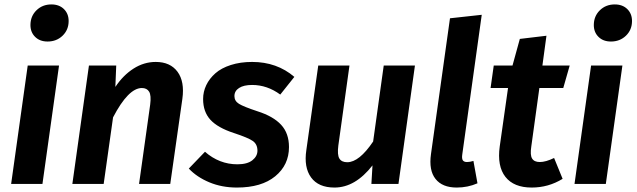

<svg xmlns="http://www.w3.org/2000/svg" viewBox="-20 -823 2848 859"><path d="M192.9 -637.2Q158.2 -637.2 137.2 -658Q116.2 -678.7 116.2 -710.9Q116.2 -750.5 143.1 -776.9Q169.9 -803.2 210 -803.2Q244.6 -803.2 265.9 -782.5Q287.1 -761.7 287.1 -729Q287.1 -689.5 260 -663.3Q232.9 -637.2 192.9 -637.2ZM244.1 -529.8 169.9 0H29.8L104 -529.8Z M676.8 -545.9Q741.7 -545.9 774.2 -502Q806.6 -458 795.9 -380.9L741.7 0H602.1L651.9 -355Q657.2 -396.5 647.2 -412.8Q637.2 -429.2 614.7 -429.2Q554.2 -429.2 485.8 -297.9L443.8 0H303.7L377.9 -529.8H500L496.1 -434.1Q530.8 -486.3 577.4 -516.1Q624 -545.9 676.8 -545.9Z M1107.9 -545.9Q1218.8 -545.9 1296.9 -479L1233.9 -399.9Q1175.3 -442.9 1107.9 -442.9Q1070.3 -442.9 1049.6 -429.4Q1028.8 -416 1028.8 -393.1Q1028.8 -371.1 1049.3 -358.4Q1069.8 -345.7 1131.8 -325.2Q1202.6 -302.7 1237.8 -264.6Q1272.9 -226.6 1272.9 -165Q1272.9 -85 1211.4 -34.4Q1149.9 16.1 1040 16.1Q972.7 16.1 916.5 -7.3Q860.4 -30.8 824.7 -68.8L897 -144Q961.4 -87.9 1042 -87.9Q1086.4 -87.9 1109.1 -106Q1131.8 -124 1131.8 -148.9Q1131.8 -177.2 1111.6 -191.9Q1091.3 -206.5 1025.9 -228Q954.1 -251.5 921.4 -287.1Q888.7 -322.8 888.7 -379.9Q888.7 -412.6 902.8 -442.1Q917 -471.7 943.6 -495.1Q970.2 -518.6 1012.7 -532.2Q1055.2 -545.9 1107.9 -545.9Z M1476.6 16.1Q1404.8 16.1 1371.8 -29.1Q1338.9 -74.2 1350.6 -151.9L1403.8 -529.8H1543.5L1493.7 -171.9Q1488.3 -130.4 1498.3 -113.8Q1508.3 -97.2 1533.7 -97.2Q1586.9 -97.2 1649.4 -189.9L1696.8 -529.8H1836.4L1762.7 0H1641.6L1646.5 -83Q1569.3 16.1 1476.6 16.1Z M2135.3 -756.8 2048.3 -132.8Q2045.4 -113.8 2050.5 -106Q2055.7 -98.1 2069.3 -98.1Q2082 -98.1 2098.1 -103L2116.2 -2.9Q2072.8 16.1 2023.4 16.1Q1959 16.1 1928.5 -22.5Q1897.9 -61 1908.2 -133.8L1993.2 -741.2Z M2393.1 -429.2 2356.9 -167Q2351.1 -129.4 2360.6 -113.8Q2370.1 -98.1 2395 -98.1Q2421.9 -98.1 2459 -116.2L2497.1 -22.9Q2433.6 16.1 2358.9 16.1Q2278.8 16.1 2241.2 -31.7Q2203.6 -79.6 2215.8 -168L2252.9 -429.2H2174.8L2189 -529.8H2272.9L2305.7 -648.9L2424.8 -663.1L2406.7 -529.8H2528.8L2500 -429.2Z M2713.4 -637.2Q2678.7 -637.2 2657.7 -658Q2636.7 -678.7 2636.7 -710.9Q2636.7 -750.5 2663.6 -776.9Q2690.4 -803.2 2730.5 -803.2Q2765.1 -803.2 2786.4 -782.5Q2807.6 -761.7 2807.6 -729Q2807.6 -689.5 2780.5 -663.3Q2753.4 -637.2 2713.4 -637.2ZM2764.6 -529.8 2690.4 0H2550.3L2624.5 -529.8Z"/></svg>

Font: FiraGO SemiBold
Style: Italic
Weight: 600
Italic angle: -8°
Designer: bBox Type GmbH
Foundry: bBox Type GmbH
Version: Version 1.001;PS 001.001;hotconv 1.0.88;makeotf.lib2.5.64775